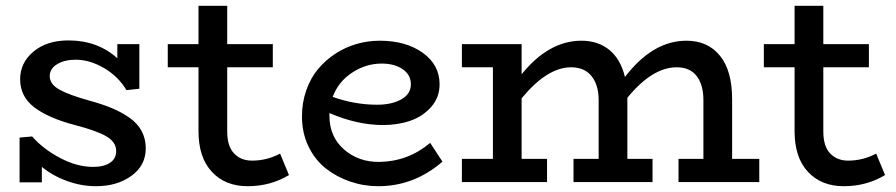

<svg xmlns="http://www.w3.org/2000/svg" viewBox="-20 -622 3061 656"><path d="M287.1 -277.8Q331.1 -265.6 363 -252.2Q395 -238.8 422.4 -219.7Q449.7 -200.7 463.9 -174.3Q478 -147.9 478 -115.2Q478 -56.6 429 -21.2Q379.9 14.2 308.1 14.2Q258.3 14.2 209.5 -3.4Q160.6 -21 123 -51.8V1H46.9V-151.9L89.8 -155.8Q127.4 -112.8 185.3 -82.3Q243.2 -51.8 297.9 -51.8Q335 -51.8 356 -65.9Q377 -80.1 377 -106Q377 -136.2 344 -155.8Q311 -175.3 235.8 -194.8Q146 -218.3 97.4 -255.1Q48.8 -292 48.8 -351.1Q48.8 -407.7 94.5 -445.8Q140.1 -483.9 213.9 -483.9Q313.5 -483.9 380.9 -422.9V-471.2H456.1V-318.8L412.1 -314Q384.3 -360.8 335.4 -389.4Q286.6 -418 238.8 -418Q200.2 -418 175 -402.6Q149.9 -387.2 149.9 -361.8Q149.9 -334.5 182.9 -315.9Q215.8 -297.4 287.1 -277.8Z M937 -97.2 967.3 -23.9Q904.3 14.2 826.2 14.2Q749.5 14.2 703.9 -34.9Q658.2 -84 658.2 -173.8V-392.1H553.2V-471.2H658.2V-602.1H756.3V-471.2H912.1V-392.1H756.3V-172.9Q756.3 -122.1 779.8 -97.7Q803.2 -73.2 841.3 -73.2Q891.6 -73.2 937 -97.2Z M1449.7 -133.8 1491.7 -69.8Q1395 14.2 1272.5 14.2Q1222.7 14.2 1176.3 -1.7Q1129.9 -17.6 1093 -46.6Q1056.2 -75.7 1033.9 -121.8Q1011.7 -168 1011.7 -224.1Q1011.7 -272 1026.6 -314Q1041.5 -356 1067.1 -386.5Q1092.8 -417 1126.5 -439Q1160.2 -460.9 1198.7 -471.9Q1237.3 -482.9 1276.9 -482.9Q1366.7 -482.9 1424.3 -441.7Q1481.9 -400.4 1481.9 -334Q1481.9 -289.6 1453.6 -257.1Q1425.3 -224.6 1382.6 -209.7Q1339.8 -194.8 1289.6 -194.8Q1200.2 -194.8 1105.5 -235.8V-227.1Q1105.5 -154.8 1155.5 -111.3Q1205.6 -67.9 1275.9 -68.8Q1374.5 -70.3 1449.7 -133.8ZM1283.7 -404.8Q1230.5 -404.8 1183.3 -374Q1136.2 -343.3 1116.7 -291Q1191.9 -264.2 1268.6 -264.2Q1318.4 -264.2 1351.1 -282.5Q1383.8 -300.8 1383.8 -334Q1383.8 -366.2 1356 -385.5Q1328.1 -404.8 1283.7 -404.8Z M2481.4 -79.1H2574.2V0H2298.3V-79.1H2383.3V-279.8Q2383.3 -332 2360.4 -362.1Q2337.4 -392.1 2291.5 -392.1Q2209 -392.1 2123.5 -288.1V-283.2V-79.1H2209.5V0H1939.5V-79.1H2025.4V-279.8Q2025.4 -331.5 2001.2 -361.8Q1977.1 -392.1 1931.2 -392.1Q1849.6 -392.1 1762.2 -286.1V-79.1H1849.1V0H1558.1V-79.1H1664.1V-392.1H1558.1V-471.2H1762.2V-368.2Q1855 -482.9 1966.3 -482.9Q2023.4 -482.9 2062 -451.4Q2100.6 -419.9 2115.2 -358.9Q2210 -482.9 2325.2 -482.9Q2398.4 -482.9 2439.9 -431.6Q2481.4 -380.4 2481.4 -283.2Z M2973.6 -97.2 3003.9 -23.9Q2940.9 14.2 2862.8 14.2Q2786.1 14.2 2740.5 -34.9Q2694.8 -84 2694.8 -173.8V-392.1H2589.8V-471.2H2694.8V-602.1H2793V-471.2H2948.7V-392.1H2793V-172.9Q2793 -122.1 2816.4 -97.7Q2839.8 -73.2 2877.9 -73.2Q2928.2 -73.2 2973.6 -97.2Z"/></svg>

Font: BioRhyme
Style: Regular
Weight: 400
Designer: Aoife Mooney
Foundry: Aoife Mooney Type
Version: Version 1.500;PS 001.500;hotconv 1.0.88;makeotf.lib2.5.64775